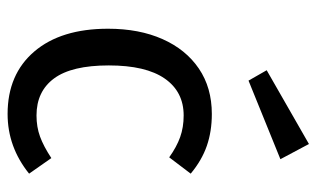

<svg xmlns="http://www.w3.org/2000/svg" viewBox="-188 -654 853 518"><g transform="rotate(90 239.0 -394.5)"><path d="M448 -482 404 -424Q376 -444 349.5 -453.5Q323 -463 291 -463Q227 -463 191.5 -412Q156 -361 156 -261Q156 -161 191 -113.5Q226 -66 291 -66Q322 -66 348 -75.5Q374 -85 406 -106L448 -46Q376 12 287 12Q180 12 118.5 -60Q57 -132 57 -259Q57 -343 85 -406Q113 -469 164.5 -504Q216 -539 287 -539Q334 -539 373 -525.5Q412 -512 448 -482ZM409 -724 197 -638 169 -687 368 -801Z"/></g></svg>

Font: Wolseley Sans
Style: Regular
Weight: 400
Designer: Carrois Corporate & Edenspiekermann AG
Foundry: Carrois Corporate GbR & Edenspiekermann AG
Version: Version 4.202